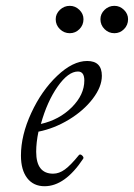

<svg xmlns="http://www.w3.org/2000/svg" viewBox="-20 -625 459 658"><path d="M219.2 -511.2Q199.7 -511.2 185.3 -525.1Q170.9 -539.1 170.9 -559.1Q170.9 -577.6 185.3 -591.3Q199.7 -605 219.2 -605Q237.8 -605 252 -591.3Q266.1 -577.6 266.1 -559.1Q266.1 -539.1 252.2 -525.1Q238.3 -511.2 219.2 -511.2ZM372.1 -511.2Q352.5 -511.2 338.4 -525.1Q324.2 -539.1 324.2 -559.1Q324.2 -577.6 338.4 -591.3Q352.5 -605 372.1 -605Q390.6 -605 404.8 -591.3Q418.9 -577.6 418.9 -559.1Q418.9 -539.1 405 -525.1Q391.1 -511.2 372.1 -511.2ZM132.8 13.2Q94.7 13.2 73.2 -14.6Q51.8 -42.5 51.8 -91.8Q51.8 -161.6 87.2 -238Q122.6 -314.5 176 -365.2Q229.5 -416 278.8 -416Q329.1 -416 329.1 -365.2Q329.1 -327.6 298.1 -286.9Q267.1 -246.1 216.6 -215.3Q166 -184.6 111.8 -173.8Q104 -136.7 104 -105Q104 -29.8 162.1 -29.8Q182.6 -29.8 202.6 -44.4Q222.7 -59.1 251 -94.2Q255.9 -97.7 262 -91.6Q268.1 -85.4 265.1 -81.1Q202.6 13.2 132.8 13.2ZM120.1 -200.2Q183.1 -214.4 226.1 -257.3Q269 -300.3 269 -349.1Q269 -379.9 247.1 -379.9Q213.9 -379.9 177.7 -328.6Q141.6 -277.3 120.1 -200.2Z"/></svg>

Font: Junicode SmCond Light
Style: Italic
Weight: 300
Width: 4
Italic angle: -11°
Designer: Peter S. Baker
Version: Version 2.206